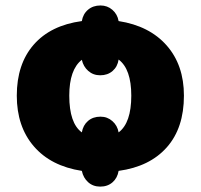

<svg xmlns="http://www.w3.org/2000/svg" viewBox="-20 -631 742 709"><path d="M659.2 -277.8Q659.2 -158.2 595.9 -86.9Q532.7 -15.6 418 0Q413.6 26.4 395.5 42.2Q377.4 58.1 350.1 58.1Q323.7 58.1 305.7 42Q287.6 25.9 282.2 0Q168 -17.6 105 -90.6Q42 -163.6 42 -277.8Q42 -394.5 104.5 -466.1Q167 -537.6 282.2 -553.2Q286.6 -579.6 305.2 -595.2Q323.7 -610.8 351.1 -610.8Q376.5 -610.8 395 -594.7Q413.6 -578.6 418 -553.2Q531.7 -535.6 595.5 -463.1Q659.2 -390.6 659.2 -277.8ZM235.8 -277.8Q235.8 -175.8 282.2 -142.1Q286.6 -168.5 304.9 -184.3Q323.2 -200.2 351.1 -200.2Q376.5 -200.2 395 -183.8Q413.6 -167.5 418 -142.1Q464.8 -177.2 464.8 -277.8Q464.8 -376 418 -411.1Q414.1 -384.8 395.8 -368.9Q377.4 -353 350.1 -353Q324.2 -353 305.9 -369.1Q287.6 -385.3 282.2 -410.2Q235.8 -374 235.8 -277.8Z"/></svg>

Font: OpenSansExtrabold
Style: Regular
Weight: 800
Foundry: Ascender Corporation
Version: Version 1.10